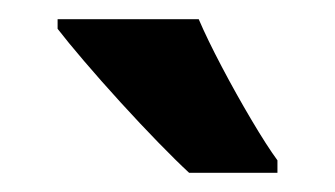

<svg xmlns="http://www.w3.org/2000/svg" viewBox="-20 -879 349 200"><path d="M187 -859Q196 -838 211 -809.5Q226 -781 242 -754Q258 -727 269 -712V-699H177Q164 -711 145 -730.5Q126 -750 105.5 -772.5Q85 -795 67.5 -815.5Q50 -836 40 -849V-859Z"/></svg>

Font: Noto Sans Kannada UI ExtraCondensed
Style: Bold
Weight: 700
Width: 2
Designer: Jelle Bosma - Monotype Design Team
Foundry: Monotype Imaging Inc.
Version: Version 2.005; ttfautohint (v1.8.4.7-5d5b)